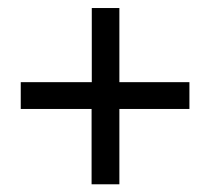

<svg xmlns="http://www.w3.org/2000/svg" viewBox="-20 -570 528 483"><path d="M210.4 -106.4V-295.9H32.2V-363.3H210.9V-549.8H280.3V-363.3H456.5V-295.9H280.3V-106.4Z"/></svg>

Font: Comme Light
Style: Regular
Weight: 300
Version: Version 1.000;gftools[0.9.27]